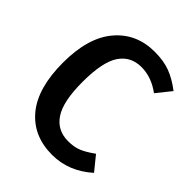

<svg xmlns="http://www.w3.org/2000/svg" viewBox="-204 -821 951 951"><g transform="rotate(45 272.0 -345.5)"><path d="M323 -706Q386 -706 432 -688.5Q478 -671 526 -634L465 -558Q400 -606 330 -606Q255 -606 215 -546.5Q175 -487 175 -347Q175 -210 215.5 -149.5Q256 -89 332 -89Q374 -89 404 -101.5Q434 -114 474 -143L534 -69Q440 15 324 15Q191 15 115 -77Q39 -169 39 -347Q39 -522 117 -614Q195 -706 323 -706Z"/></g></svg>

Font: Fira Sans Condensed Medium
Style: Regular
Weight: 500
Width: 3
Designer: Carrois Corporate & Edenspiekermann AG
Foundry: Carrois Corporate GbR & Edenspiekermann AG
Version: Version 4.203;PS 004.203;hotconv 1.0.88;makeotf.lib2.5.64775